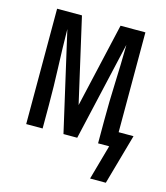

<svg xmlns="http://www.w3.org/2000/svg" viewBox="-103 -600 723 836"><g transform="rotate(15 258.0 -181.5)"><path d="M381 157 425 0H375V-104Q375 -188 378.5 -271.5Q382 -355 383 -438V-446L281 0H219L117 -446Q118 -360 121.5 -274.5Q125 -189 125 -104V0H51V-520H163L250 -139L337 -520H449V-70H516L452 157Z"/></g></svg>

Font: Iosevka
Style: Regular
Weight: 400
Monospace: yes
Designer: Belleve Invis
Foundry: Belleve Invis
Version: Version 33.2.3; ttfautohint (v1.8.4)